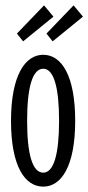

<svg xmlns="http://www.w3.org/2000/svg" viewBox="-20 -682 329 715"><path d="M260 -232C260 -403 208 -478 141 -478C74 -478 21 -402 21 -232C21 -62 73 13 141 13C208 13 260 -62 260 -232ZM200 -232C200 -107 180 -39 141 -39C101 -39 81 -107 81 -232C81 -357 101 -426 141 -426C180 -426 200 -358 200 -232ZM144 -662 43 -557 66 -528 179 -620ZM254 -662 153 -557 176 -528 289 -620Z"/></svg>

Font: Stint Ultra Condensed
Style: Regular
Weight: 400
Width: 1
Designer: Astigmatic (AOETI)
Foundry: Astigmatic (AOETI)
Version: Version 1.000